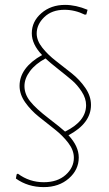

<svg xmlns="http://www.w3.org/2000/svg" viewBox="-20 -660 447 785"><path d="M246 -640Q290 -640 338 -620L333 -601L327 -600Q286 -620 244 -620Q192 -620 161 -590Q130 -560 130 -523Q130 -494 153 -465Q176 -436 208.5 -411Q241 -386 273.5 -360Q306 -334 329 -300.5Q352 -267 352 -231Q352 -156 260 -107Q302 -62 302 -16Q302 34 261.5 69.5Q221 105 159 105Q94 105 45 70L48 53L53 50Q100 85 159 85Q215 85 248.5 55Q282 25 282 -15Q282 -46 259 -76Q236 -106 203.5 -131.5Q171 -157 138.5 -183Q106 -209 83 -241.5Q60 -274 60 -309Q60 -383 152 -435Q110 -479 110 -524Q110 -572 149 -606Q188 -640 246 -640ZM80 -308Q80 -275 103.5 -245.5Q127 -216 178.5 -176.5Q230 -137 246 -122Q332 -164 332 -230Q332 -258 314 -285.5Q296 -313 275 -331Q254 -349 218.5 -377Q183 -405 166 -421Q125 -399 102.5 -369Q80 -339 80 -308Z"/></svg>

Font: Alegreya Sans SC Thin
Style: Regular
Weight: 100
Designer: Juan Pablo del Peral
Foundry: Huerta Tipografica
Version: Version 2.007